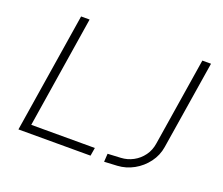

<svg xmlns="http://www.w3.org/2000/svg" viewBox="-117 -880 1233 1061"><g transform="rotate(20 499.5 -349.5)"><path d="M79 0 191 -705H241L137 -48H511L503 0ZM585 6 588 -42 665 -46Q703 -48 736.5 -66Q770 -84 793 -115.5Q816 -147 822 -189L904 -705H955L872 -185Q864 -134 833 -92.5Q802 -51 757 -26Q712 -1 661 2Z"/></g></svg>

Font: Nunito Sans 7pt ExtraLight
Style: Italic
Weight: 250
Italic angle: -9°
Designer: Vernon Adams
Foundry: Vernon Adams
Version: Version 3.101;gftools[0.9.27]